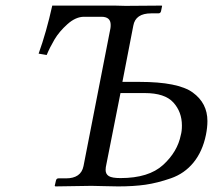

<svg xmlns="http://www.w3.org/2000/svg" viewBox="-20 -666 762 687"><path d="M411.1 -333 360.8 -79.1Q357.9 -66.9 357.9 -58.1Q357.9 -43 369.4 -35.9Q380.9 -28.8 411.1 -28.8Q512.2 -28.8 563.7 -75.9Q615.2 -123 627 -183.1Q630.9 -196.3 630.9 -216.8Q630.9 -265.6 600.3 -299.3Q569.8 -333 498 -333ZM429.2 -645 558.1 -646 560.1 -645 556.2 -626Q554.2 -618.2 546.9 -618.2H521Q464.8 -618.2 457 -574.2L418 -373H479Q617.2 -373 669.7 -335Q722.2 -296.9 722.2 -232.9Q722.2 -210 716.8 -183.1Q704.6 -124 672.4 -84.5Q640.1 -44.9 591.6 -28.1Q543 -11.2 500.5 -5.1Q458 1 402.8 1Q383.8 1 352.3 0Q320.8 -1 307.1 -1L178.2 1L175.8 -1L180.2 -20Q182.1 -27.8 189 -27.8H215.8Q270 -27.8 278.8 -71.8L375 -564Q376 -568.8 376 -577.1Q376 -606 342.8 -606H280.8Q251 -606 221.4 -579.6Q191.9 -553.2 175 -524.7Q158.2 -496.1 147 -469.2L118.2 -474.1Q146 -551.3 167 -646H390.1Z"/></svg>

Font: Linux Libertine
Style: Italic
Weight: 400
Italic angle: -12°
Designer: Philipp H. Poll
Foundry: Philipp H. Poll
Version: Version 5.1.6 ; ttfautohint (v0.9)